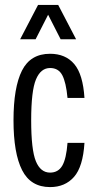

<svg xmlns="http://www.w3.org/2000/svg" viewBox="-20 -752 389 782"><path d="M35 -262Q35 -396 69.5 -464.5Q104 -533 184 -533Q247 -533 282.5 -491Q318 -449 324 -353H255Q249 -417 233.5 -446Q218 -475 184 -475Q146 -475 126.5 -428.5Q107 -382 107 -262Q107 -142 126 -95.5Q145 -49 184 -49Q217 -49 233.5 -77Q250 -105 255 -170H324Q318 -73 281.5 -31.5Q245 10 184 10Q105 10 70 -59Q35 -128 35 -262ZM135 -732H217L290 -592H227L176 -692L125 -592H62Z"/></svg>

Font: Mona Sans Condensed
Style: Regular
Weight: 400
Width: 3
Designer: Deni Anggara
Foundry: GitHub
Version: Version 2.000